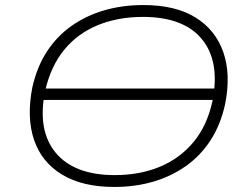

<svg xmlns="http://www.w3.org/2000/svg" viewBox="-20 -733 985 761"><path d="M136 -337 144 -382H867L859 -337ZM433 8Q307 8 226 -41Q145 -90 115 -178.5Q85 -267 108 -386Q126 -467 165.5 -528Q205 -589 263 -630Q321 -671 393 -692Q465 -713 548 -713Q675 -713 754.5 -664Q834 -615 865 -526.5Q896 -438 872 -319Q854 -238 814.5 -177Q775 -116 717 -75Q659 -34 587.5 -13Q516 8 433 8ZM435 -39Q534 -39 613.5 -72Q693 -105 747 -170Q801 -235 822 -332Q853 -489 780.5 -577.5Q708 -666 546 -666Q447 -666 367 -633Q287 -600 234 -535Q181 -470 159 -373Q127 -217 200.5 -128Q274 -39 435 -39Z"/></svg>

Font: Nunito Sans 10pt Expanded ExtraLight
Style: Italic
Weight: 250
Width: 7
Italic angle: -9°
Designer: Vernon Adams
Foundry: Vernon Adams
Version: Version 3.101;gftools[0.9.27]